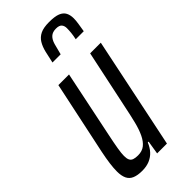

<svg xmlns="http://www.w3.org/2000/svg" viewBox="-238 -776 829 829"><g transform="rotate(-45 177.0 -361.5)"><path d="M90 8Q62 8 44 0.5Q26 -7 18 -24Q10 -41 10 -67Q10 -88 13.5 -114.5Q17 -141 24 -175L95 -510H160L97 -206Q88 -163 83.5 -136Q79 -109 79 -93Q79 -77 83.5 -68Q88 -59 98 -55.5Q108 -52 124 -52Q149 -52 165.5 -65Q182 -78 194 -103Q206 -128 214.5 -162.5Q223 -197 232 -241L289 -510H354L248 0H188L198 -62H193Q184 -40 170 -24.5Q156 -9 136 -0.5Q116 8 90 8ZM146 -597Q152 -626 158 -651Q164 -676 175 -694Q186 -712 205.5 -721.5Q225 -731 259 -731Q294 -731 312.5 -723.5Q331 -716 338.5 -701.5Q346 -687 346 -667Q346 -652 343 -634.5Q340 -617 337 -597H288Q292 -615 293.5 -630Q295 -645 295 -658Q295 -672 287.5 -681Q280 -690 260 -690Q239 -690 227 -679Q215 -668 209 -647Q203 -626 196 -597Z"/></g></svg>

Font: Saira UltraCondensed Medium
Style: Italic
Weight: 500
Width: 1
Italic angle: -12°
Designer: Hector Gatti with collaboration of the Omnibus-Type team
Foundry: Omnibus-Type
Version: Version 1.101